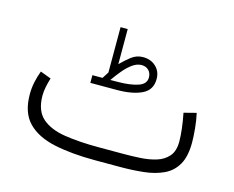

<svg xmlns="http://www.w3.org/2000/svg" viewBox="-87 -724 1034 849"><g transform="rotate(15 430.0 -299.0)"><path d="M347.7 -360.4Q352.1 -367.2 357.2 -375.5Q362.3 -383.8 366.7 -390.1V-597.7H399.4V-437Q420.9 -459 444.6 -477.3Q468.3 -495.6 497.6 -495.6Q533.7 -495.6 556.9 -473.6Q580.1 -451.7 580.1 -417Q580.1 -366.7 536.6 -345.9Q493.2 -325.2 422.4 -325.2H301.3V-360.4ZM421.9 -360.8Q474.6 -361.3 510 -373Q545.4 -384.8 545.4 -415Q545.4 -435.1 533 -447.5Q520.5 -460 500 -460Q479.5 -460 458.7 -445.1Q438 -430.2 418.9 -407.2Q399.9 -384.3 383.3 -360.4ZM523.9 0H410.2Q301.8 0 222.2 -17.1Q142.6 -34.2 99.1 -79.1Q55.7 -124 55.7 -207.5Q55.7 -236.3 61.5 -263.7Q67.4 -291 77.1 -316.9L126.5 -298.3Q120.1 -278.3 115.7 -256.8Q111.3 -235.4 111.3 -215.3Q111.8 -147 149.4 -113.8Q187 -80.6 254.2 -70.1Q321.3 -59.6 410.2 -59.6H524.4Q561.5 -59.6 600.8 -61.8Q640.1 -64 673.6 -74.2Q707 -84.5 727.8 -108.4Q748.5 -132.3 748.5 -175.8Q748.5 -200.2 744.6 -234.1Q740.7 -268.1 733.4 -304.2L790 -318.8Q797.4 -286.1 800.8 -249Q804.2 -211.9 804.2 -186Q804.2 -122.6 782.5 -85Q760.7 -47.4 721.9 -29.3Q683.1 -11.2 632.6 -5.6Q582 0 523.9 0Z"/></g></svg>

Font: Vazirmatn RD FD ExtraLight
Style: Regular
Weight: 200
Designer: Saber Rastikerdar
Foundry: Saber Rastikerdar
Version: Version 33.003